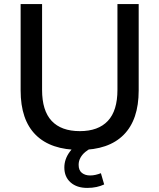

<svg xmlns="http://www.w3.org/2000/svg" viewBox="-20 -725 780 940"><path d="M371 9Q229 9 155 -64.5Q81 -138 81 -282V-705H186V-285Q186 -183 233 -133Q280 -83 371 -83Q461 -83 508 -133Q555 -183 555 -285V-705H659V-282Q659 -139 585.5 -65Q512 9 371 9ZM407 195Q356 195 325.5 168Q295 141 295 95Q295 54 322 17.5Q349 -19 394 -39L428 0Q412 7 397.5 19Q383 31 374 47Q365 63 365 82Q365 109 381 121.5Q397 134 421 134Q435 134 448 131Q461 128 474 123L490 178Q473 186 452.5 190.5Q432 195 407 195Z"/></svg>

Font: Nunito Sans 11pt SemiBold
Style: Regular
Weight: 600
Version: Version 3.101;gftools[0.9.27]